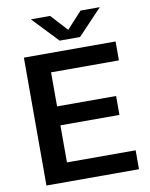

<svg xmlns="http://www.w3.org/2000/svg" viewBox="-100 -1021 857 1094"><g transform="rotate(-10 328.0 -474.0)"><path d="M78.5 0V-740H609V-630.5H216.5V-433.5H558V-324H216.5V-109.5H614V0ZM296 -800 155.5 -948H267L355 -852L443 -948H554.5L414 -800Z"/></g></svg>

Font: Encode Sans SmExp SmBold
Style: Regular
Weight: 600
Width: 6
Designer: Multiple Designers
Foundry: Impallari Type
Version: Version 3.002; ttfautohint (v1.8.3) -l 8 -r 50 -G 200 -x 14 